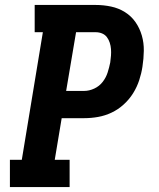

<svg xmlns="http://www.w3.org/2000/svg" viewBox="-20 -755 640 775"><path d="M20 0V-110H68L153 -625H120V-735H366Q398 -735 428.5 -728.5Q459 -722 484.5 -706Q510 -690 527 -665.5Q544 -641 552.5 -611.5Q561 -582 560.5 -550Q560 -518 555 -486Q551 -459 542 -431.5Q533 -404 517.5 -379Q502 -354 479.5 -333.5Q457 -313 430.5 -300.5Q404 -288 376 -283Q348 -278 320 -278H229L201 -110H261V0ZM320 -388Q340 -388 360.5 -397.5Q381 -407 394.5 -424.5Q408 -442 414.5 -462.5Q421 -483 425 -503Q427 -517 428 -530.5Q429 -544 428 -557Q427 -570 423 -582.5Q419 -595 411.5 -605Q404 -615 392 -620Q380 -625 366 -625H287L247 -388Z"/></svg>

Font: Iosevka Etoile XBdObl
Style: Regular
Weight: 800
Italic angle: -9°
Designer: Belleve Invis
Foundry: Belleve Invis
Version: Version 15.5.2; ttfautohint (v1.8.4)